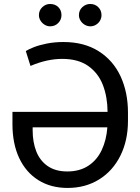

<svg xmlns="http://www.w3.org/2000/svg" viewBox="-20 -926 699 956"><path d="M617.2 -365.2V-324.2Q617.2 -226.6 579.3 -150.6Q541.5 -74.7 473.4 -32.5Q405.3 9.8 316.4 9.8Q232.9 9.8 170.9 -29.1Q108.9 -67.9 75.4 -139.4Q42 -210.9 42 -307.6V-369.1H515.6Q515.1 -443.4 492.4 -502.4Q469.7 -561.5 419.7 -597.2Q369.6 -632.8 290 -632.8Q213.9 -632.8 131.8 -597.7L108.4 -671.9Q121.6 -680.2 147.7 -690.7Q173.8 -701.2 212.4 -709Q251 -716.8 295.9 -716.8Q398.9 -716.8 471.4 -670.9Q543.9 -625 580.6 -545.4Q617.2 -465.8 617.2 -365.2ZM315.4 -72.3Q376.5 -72.3 419.7 -100.6Q462.9 -128.9 486.3 -178.5Q509.8 -228 514.6 -292H142.6V-277.3Q142.6 -217.8 160.9 -171.6Q179.2 -125.5 217.8 -98.9Q256.3 -72.3 315.4 -72.3ZM173.8 -850.6Q173.8 -874 190.4 -890.1Q207 -906.2 229.5 -906.2Q254.4 -906.2 270.3 -890.6Q286.1 -875 286.1 -850.6Q286.1 -828.1 270 -811.5Q253.9 -794.9 229.5 -794.9Q215.3 -794.9 202.4 -802.7Q189.5 -810.5 181.6 -823.5Q173.8 -836.4 173.8 -850.6ZM373 -850.6Q373 -874.5 389.9 -890.4Q406.7 -906.2 429.7 -906.2Q453.1 -906.2 469.2 -890.4Q485.4 -874.5 485.4 -850.6Q485.4 -835.9 478 -823.2Q470.7 -810.5 457.8 -802.7Q444.8 -794.9 429.7 -794.9Q415 -794.9 401.9 -802.7Q388.7 -810.5 380.9 -823.5Q373 -836.4 373 -850.6Z"/></svg>

Font: Pretendard Std
Style: Regular
Weight: 400
Designer: Base glyphs from Inter by Rasmus Andersson; Hangeul glyphs from Noto Sans CJK(Source Han Sans) by Jang Soo-young and Kan
Foundry: Kil Hyung-jin
Version: Version 1.309